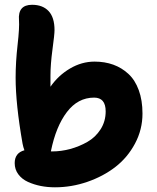

<svg xmlns="http://www.w3.org/2000/svg" viewBox="-20 -756 664 810"><path d="M211.9 34.2Q180.7 34.2 152.1 28.6Q123.5 22.9 98.1 11.5Q72.8 0 57.4 -20.5Q42 -41 42 -67.9Q42 -110.8 83 -122.1Q78.1 -134.8 75.2 -149.9Q45.9 -316.9 45.9 -428.2Q45.9 -494.1 54.2 -566.9Q62.5 -639.6 60.1 -670.9Q54.7 -735.8 115.2 -735.8Q160.2 -735.8 185.1 -709.2Q210 -682.6 210 -628.9Q210 -610.8 201.4 -547.6Q192.9 -484.4 192.9 -437V-390.1Q225.6 -437.5 275.1 -466.8Q324.7 -496.1 378.9 -496.1Q421.9 -496.1 457.8 -483.2Q493.7 -470.2 521.7 -444.3Q549.8 -418.5 565.4 -375.7Q581.1 -333 581.1 -276.9Q581.1 -209.5 549.6 -150.4Q518.1 -91.3 466.6 -51.5Q415 -11.7 348.4 11.2Q281.7 34.2 211.9 34.2ZM194.8 -118.2V-117.2H200.2Q237.8 -117.2 275.9 -127.4Q314 -137.7 348.4 -157.2Q382.8 -176.8 404.3 -210.4Q425.8 -244.1 425.8 -286.1Q425.8 -344.2 377 -344.2Q308.6 -344.2 262.2 -283.2Q215.8 -222.2 194.8 -118.2Z"/></svg>

Font: Shantell Sans Bouncy
Style: Bold
Weight: 700
Designer: Stephen Nixon, Anya Danilova, Shantell Martin
Foundry: Arrow Type
Version: Version 1.006;[9816181b4]